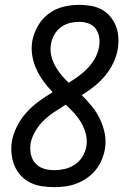

<svg xmlns="http://www.w3.org/2000/svg" viewBox="-20 -763 540 791"><path d="M204 8Q178 8 152 4Q126 0 104 -11Q82 -22 65.5 -40Q49 -58 39.5 -81Q30 -104 27.5 -130Q25 -156 29 -181Q35 -213 50.5 -243.5Q66 -274 89 -299.5Q112 -325 140 -345.5Q168 -366 197 -383Q177 -404 160 -427Q143 -450 130.5 -476.5Q118 -503 113 -533Q108 -563 113 -594Q119 -626 136 -656Q153 -686 180.5 -706.5Q208 -727 240.5 -735Q273 -743 306 -743Q330 -743 354 -739Q378 -735 398.5 -724Q419 -713 434 -695Q449 -677 457.5 -655.5Q466 -634 467.5 -609Q469 -584 465 -560Q460 -531 446.5 -503Q433 -475 413 -451Q393 -427 368 -407Q343 -387 317 -371Q339 -349 358.5 -325Q378 -301 391.5 -273Q405 -245 411.5 -213Q418 -181 412 -148Q408 -125 398.5 -103Q389 -81 373.5 -62Q358 -43 337.5 -29Q317 -15 294.5 -6.5Q272 2 249 5Q226 8 204 8ZM263 -422Q284 -435 304.5 -450Q325 -465 342.5 -483.5Q360 -502 372 -524Q384 -546 388 -570Q392 -590 388.5 -610Q385 -630 374 -645Q363 -660 344.5 -666.5Q326 -673 305 -673Q286 -673 266.5 -668Q247 -663 230.5 -650.5Q214 -638 203.5 -619.5Q193 -601 190 -582Q186 -557 191 -534.5Q196 -512 207 -492Q218 -472 232.5 -454.5Q247 -437 263 -422ZM204 -62Q225 -62 247 -67Q269 -72 288.5 -85Q308 -98 320 -118Q332 -138 336 -160Q340 -187 333.5 -211.5Q327 -236 314.5 -257.5Q302 -279 285.5 -297Q269 -315 251 -332Q227 -317 203.5 -301.5Q180 -286 160 -266.5Q140 -247 125.5 -222.5Q111 -198 106 -172Q104 -157 105 -142.5Q106 -128 111 -114.5Q116 -101 125.5 -90.5Q135 -80 147.5 -73.5Q160 -67 174.5 -64.5Q189 -62 204 -62Z"/></svg>

Font: Iosevka Curly Oblique
Style: Regular
Weight: 400
Italic angle: -9°
Monospace: yes
Designer: Belleve Invis
Foundry: Belleve Invis
Version: Version 11.1.0; ttfautohint (v1.8.3)